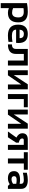

<svg xmlns="http://www.w3.org/2000/svg" viewBox="2088 -2640 738 4953"><g transform="rotate(90 2456.5 -164.0)"><path d="M190.4 -133.8Q243.7 -107.4 309.1 -107.4Q429.7 -107.4 429.7 -270Q429.7 -408.2 292 -408.2Q227.1 -408.2 190.4 -401.4ZM61 -491.7Q163.1 -512.7 286.6 -512.7Q557.6 -512.7 557.6 -269Q557.6 0 309.6 0Q248 0 190.4 -24.4V185.5H61Z M856.9 -512.7Q1090.3 -512.7 1090.3 -274.4Q1090.3 -242.7 1085.9 -210.9H745.6Q745.6 -102.5 904.8 -102.5Q982.4 -102.5 1060.1 -117.2V-14.6Q992.2 0 895 0Q616.2 0 616.2 -262.2Q616.2 -512.7 856.9 -512.7ZM745.6 -300.8H964.4V-304.7Q964.4 -411.1 856.9 -411.1Q754.4 -411.1 745.6 -300.8Z M1126.5 -102.5Q1242.2 -102.5 1242.2 -205.1V-512.7H1671.9V0H1542.5V-410.2H1371.6V-205.1Q1371.6 0 1126.5 0Z M2160.2 0V-344.7L1923.3 0H1793.9V-512.7H1918.5V-150.4L2155.3 -512.7H2284.7V0Z M2406.7 0V-512.7H2747.6V-410.2H2536.1V0Z M3174.8 0V-344.7L2938 0H2808.6V-512.7H2933.1V-150.4L3169.9 -512.7H3299.3V0Z M3716.8 0V-408.7H3593.3Q3552.7 -408.7 3552.7 -365.7Q3552.7 -302.2 3660.2 -280.3V-211.4L3522 0H3372.6L3529.3 -219.2Q3417.5 -276.4 3417.5 -369.6Q3417.5 -512.7 3582.5 -512.7H3846.2V0Z M4358.9 -512.7V-410.2H4197.8V0H4068.4V-410.2H3907.2V-512.7Z M4395.5 -159.7Q4395.5 -312.5 4618.2 -312.5Q4670.4 -312.5 4722.7 -302.7V-341.3Q4722.7 -410.2 4623.5 -410.2Q4539.6 -410.2 4437 -385.7V-488.3Q4539.6 -512.7 4623.5 -512.7Q4852.1 -512.7 4852.1 -343.8V0H4776.9L4731 -45.9Q4664.1 0 4583.5 0Q4395.5 0 4395.5 -159.7ZM4618.2 -224.6Q4524.9 -224.6 4524.9 -161.1Q4524.9 -92.8 4603 -92.8Q4667.5 -92.8 4722.7 -132.8V-214.8Q4673.8 -224.6 4618.2 -224.6Z"/></g></svg>

Font: Voltera
Style: Bold
Weight: 700
Designer: Bernd Montag
Version: Version 1.301